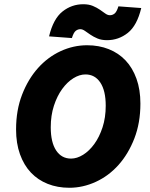

<svg xmlns="http://www.w3.org/2000/svg" viewBox="-20 -876 710 908"><path d="M308 12Q252 12 205.5 -6.5Q159 -25 126 -60Q93 -95 74.5 -146.5Q56 -198 56 -264Q56 -355 84.5 -428.5Q113 -502 159.5 -554Q206 -606 266.5 -634Q327 -662 392 -662Q448 -662 494.5 -643.5Q541 -625 574 -590Q607 -555 625.5 -503.5Q644 -452 644 -386Q644 -295 615.5 -221.5Q587 -148 540.5 -96Q494 -44 433 -16Q372 12 308 12ZM316 -126Q344 -126 373 -144Q402 -162 426 -195Q450 -228 465 -274Q480 -320 480 -376Q480 -447 454.5 -485.5Q429 -524 384 -524Q356 -524 327 -506Q298 -488 274 -455Q250 -422 235 -376Q220 -330 220 -274Q220 -203 245.5 -164.5Q271 -126 316 -126ZM486 -686Q460 -686 441 -694Q422 -702 407.5 -712Q393 -722 381.5 -730Q370 -738 360 -738Q348 -738 338 -730Q328 -722 320 -696L212 -704Q232 -787 275.5 -821.5Q319 -856 374 -856Q400 -856 419 -848Q438 -840 452.5 -830Q467 -820 478 -812Q489 -804 500 -804Q512 -804 522 -812Q532 -820 540 -846L648 -838Q628 -755 584.5 -720.5Q541 -686 486 -686Z"/></svg>

Font: mr_Source Sans Pro
Style: Italic
Weight: 900
Italic angle: -11°
Designer: Paul D. Hunt
Foundry: Adobe Systems Incorporated
Version: Version 1.076;July 10, 2024;FontCreator 11.5.0.2430 64-bit